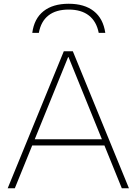

<svg xmlns="http://www.w3.org/2000/svg" viewBox="-20 -1003 728 1023"><path d="M346 -983Q430 -983 480 -943.5Q530 -904 541 -828H506Q494 -889 453.5 -920.5Q413 -952 346 -952Q278 -952 238 -920.5Q198 -889 187 -828H152Q162 -904 212 -943.5Q262 -983 346 -983ZM21 0 320 -730H368L667 0H629L345 -699H343L59 0ZM135 -228V-261H553V-228Z"/></svg>

Font: M PLUS 1 ExtraLight
Style: Regular
Weight: 250
Version: Version 1.001